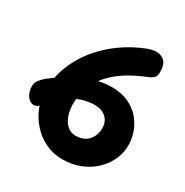

<svg xmlns="http://www.w3.org/2000/svg" viewBox="-183 -949 1070 1109"><g transform="rotate(30 352.5 -395.0)"><path d="M487 -788Q495 -791 511.5 -795.5Q528 -800 546 -800Q576 -800 598.5 -780Q621 -760 621 -707Q621 -679 606.5 -667.5Q592 -656 577 -650Q523 -629 470 -599Q417 -569 373 -526.5Q329 -484 303 -426.5Q277 -369 277 -292Q277 -269 283 -243.5Q289 -218 301.5 -196Q314 -174 334 -160Q354 -146 381 -146Q417 -146 442 -161Q467 -176 480.5 -202Q494 -228 494 -261Q494 -289 481.5 -310.5Q469 -332 445.5 -344Q422 -356 390 -356Q346 -356 303 -341.5Q260 -327 221 -299Q182 -271 147 -229Q142 -222 132 -210Q122 -198 109.5 -188.5Q97 -179 83 -179Q58 -179 39 -204.5Q20 -230 20 -270Q20 -292 34 -310.5Q48 -329 67 -344Q86 -359 100 -369Q141 -398 194.5 -427Q248 -456 307 -475.5Q366 -495 421 -495Q487 -495 535 -473Q583 -451 613.5 -415Q644 -379 659 -336Q674 -293 674 -251Q674 -201 653 -154Q632 -107 593 -70Q554 -33 500.5 -11.5Q447 10 381 10Q321 10 270 -14.5Q219 -39 181 -80.5Q143 -122 121.5 -174.5Q100 -227 100 -283Q100 -369 129 -446Q158 -523 210 -588Q262 -653 332.5 -704Q403 -755 487 -788Z"/></g></svg>

Font: Playpen Sans ExtraBold
Style: Regular
Weight: 800
Designer: Laura Meseguer, Veronika Burian, José Scaglione
Foundry: TypeTogether
Version: Version 1.001